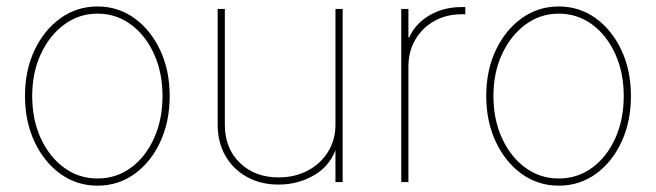

<svg xmlns="http://www.w3.org/2000/svg" viewBox="-20 -569 2050 600"><path d="M284.7 11.2Q220.2 11.2 168.9 -25.6Q117.7 -62.5 87.9 -126Q58.1 -189.5 58.1 -269Q58.1 -349.1 87.9 -412.1Q117.7 -475.1 168.9 -512Q220.2 -548.8 284.7 -548.8Q349.1 -548.8 400.1 -512Q451.2 -475.1 480.7 -411.9Q510.3 -348.6 510.3 -269Q510.3 -189.5 481 -126Q451.7 -62.5 400.6 -25.6Q349.6 11.2 284.7 11.2ZM284.7 -11.2Q343.3 -11.2 389.2 -44.9Q435.1 -78.6 461.4 -137Q487.8 -195.3 487.8 -269Q487.8 -342.3 461.2 -400.6Q434.6 -459 388.7 -492.7Q342.8 -526.4 284.7 -526.4Q227.1 -526.4 180.9 -492.4Q134.8 -458.5 107.7 -400.4Q80.6 -342.3 80.6 -269Q80.6 -195.3 107.4 -137Q134.3 -78.6 180.4 -44.9Q226.6 -11.2 284.7 -11.2Z M850.6 7.8Q794.9 7.8 752 -15.9Q709 -39.6 684.6 -81.8Q660.2 -124 660.2 -179.7V-541H682.6V-179.7Q682.6 -105.5 729.5 -60.1Q776.4 -14.6 850.6 -14.6Q901.4 -14.6 941.7 -35.9Q981.9 -57.1 1005.1 -94.5Q1028.3 -131.8 1028.3 -179.7V-541H1050.8V0H1028.3V-117.2H1034.2Q1016.6 -54.7 964.8 -23.4Q913.1 7.8 850.6 7.8Z M1233.9 0V-541H1256.3V-452.1H1258.8Q1278.3 -495.6 1322.3 -521.2Q1366.2 -546.9 1422.4 -546.9Q1426.8 -546.9 1428.2 -546.9Q1429.7 -546.9 1434.1 -546.9V-524.4Q1431.6 -524.4 1429.2 -524.4Q1426.8 -524.4 1422.4 -524.4Q1374.5 -524.4 1336.9 -503.2Q1299.3 -481.9 1277.8 -445.1Q1256.3 -408.2 1256.3 -360.4V0Z M1726.1 11.2Q1661.6 11.2 1610.4 -25.6Q1559.1 -62.5 1529.3 -126Q1499.5 -189.5 1499.5 -269Q1499.5 -349.1 1529.3 -412.1Q1559.1 -475.1 1610.4 -512Q1661.6 -548.8 1726.1 -548.8Q1790.5 -548.8 1841.6 -512Q1892.6 -475.1 1922.1 -411.9Q1951.7 -348.6 1951.7 -269Q1951.7 -189.5 1922.4 -126Q1893.1 -62.5 1842 -25.6Q1791 11.2 1726.1 11.2ZM1726.1 -11.2Q1784.7 -11.2 1830.6 -44.9Q1876.5 -78.6 1902.8 -137Q1929.2 -195.3 1929.2 -269Q1929.2 -342.3 1902.6 -400.6Q1876 -459 1830.1 -492.7Q1784.2 -526.4 1726.1 -526.4Q1668.5 -526.4 1622.3 -492.4Q1576.2 -458.5 1549.1 -400.4Q1522 -342.3 1522 -269Q1522 -195.3 1548.8 -137Q1575.7 -78.6 1621.8 -44.9Q1668 -11.2 1726.1 -11.2Z"/></svg>

Font: Inter 17pt Thin
Style: Regular
Weight: 250
Version: Version 4.001;git-66647c0bb